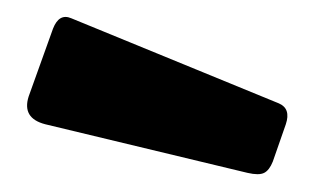

<svg xmlns="http://www.w3.org/2000/svg" viewBox="-20 -772 360 221"><path d="M41 -739Q48 -757 62 -751L301 -653Q315 -647 309 -629L294 -586Q290 -576 284 -573Q278 -570 265 -573L32 -629Q5 -636 13 -661Z"/></svg>

Font: Libre Franklin Thin Black
Style: Regular
Weight: 900
Version: Version 3.000